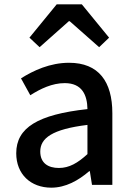

<svg xmlns="http://www.w3.org/2000/svg" viewBox="-20 -854 615 887"><path d="M217 13C283 13 342 -20 392 -63H395L405 0H499V-331C499 -477 436 -564 299 -564C211 -564 134 -528 77 -492L120 -414C167 -444 221 -470 279 -470C360 -470 383 -414 384 -350C155 -325 55 -264 55 -146C55 -49 122 13 217 13ZM252 -78C203 -78 166 -100 166 -154C166 -216 221 -257 384 -277V-142C339 -101 300 -78 252 -78ZM116 -680 163 -636 298 -756H302L438 -636L484 -680L358 -834H242Z"/></svg>

Font: Noto Sans Japanese Medium
Style: Regular
Weight: 500
Designer: Ryoko NISHIZUKA (kana & ideographs); Paul D. Hunt (Latin, Greek & Cyrillic); Wenlong ZHANG (bopomofo); Sandoll Communica
Foundry: Adobe Systems Incorporated
Version: Version 1.000;PS 1;hotconv 1.0.78;makeotf.lib2.5.61930